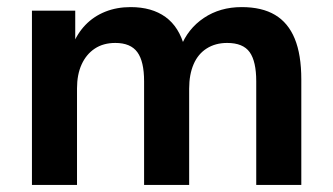

<svg xmlns="http://www.w3.org/2000/svg" viewBox="-20 -521 937 541"><path d="M70 0V-491H192V-392H184Q197 -426 220.5 -450.5Q244 -475 276.5 -488Q309 -501 348 -501Q408 -501 446.5 -473Q485 -445 500 -388H489Q509 -440 554.5 -470.5Q600 -501 661 -501Q718 -501 755 -479Q792 -457 810.5 -412Q829 -367 829 -297V0H702V-292Q702 -348 683.5 -374Q665 -400 620 -400Q587 -400 562.5 -384.5Q538 -369 525.5 -340Q513 -311 513 -271V0H386V-292Q386 -348 367 -374Q348 -400 305 -400Q271 -400 247 -384Q223 -368 210 -339.5Q197 -311 197 -272V0Z"/></svg>

Font: Nunito Sans 12pt ExtraLight 11pt
Style: Bold
Weight: 700
Version: Version 3.101;gftools[0.9.27]